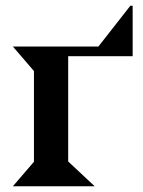

<svg xmlns="http://www.w3.org/2000/svg" viewBox="-20 -653 500 673"><path d="M99 -86V-404L25 -490H325L437 -633H445V-456H219V-87L312 0H25Z"/></svg>

Font: Bluu Next Cyrillic
Style: Bold
Weight: 700
Designer: Igor Stepanchenko
Foundry: Igor Stepanchenko
Version: Version 1.000